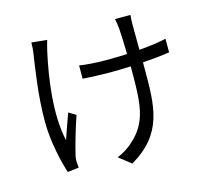

<svg xmlns="http://www.w3.org/2000/svg" viewBox="-116 -920 1232 1118"><g transform="rotate(-15 500.0 -360.5)"><path d="M255 -765 162 -774C162 -756 161 -730 157 -707C145 -624 119 -470 119 -308C119 -182 152 -52 172 9L240 1C239 -9 238 -23 237 -33C236 -44 238 -63 242 -78C253 -127 283 -229 307 -299L264 -325C245 -275 224 -214 210 -172C172 -336 206 -555 238 -700C242 -719 250 -746 255 -765ZM396 -573V-493C439 -490 510 -487 558 -487C599 -487 642 -488 685 -490V-459C685 -267 679 -154 572 -60C548 -36 507 -11 475 2L548 59C760 -66 760 -229 760 -459V-494C820 -498 876 -504 922 -511V-593C875 -582 818 -575 759 -570L758 -721C758 -743 759 -763 761 -780H668C671 -764 675 -743 677 -720C679 -695 682 -628 683 -565C641 -563 598 -562 557 -562C503 -562 439 -566 396 -573Z"/></g></svg>

Font: Noto Sans CJK SC
Style: Regular
Weight: 400
Designer: Ryoko NISHIZUKA 西塚涼子 (kana, bopomofo & ideographs); Paul D. Hunt (Latin, Greek & Cyrillic); Sandoll Communications 산돌커뮤니
Foundry: Adobe
Version: Version 2.004;hotconv 1.0.118;makeotfexe 2.5.65603